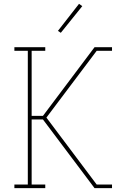

<svg xmlns="http://www.w3.org/2000/svg" viewBox="-20 -981 640 1001"><path d="M473 0 204 -358H145V-19H216V0H55V-19H125V-716H55V-735H216V-716H145V-377H204L473 -735H564V-716H484L222 -368L484 -19H564V0ZM297 -810 282 -820 392 -961 409 -949Z"/></svg>

Font: Iosevka HT Thin Extended
Style: Regular
Weight: 100
Width: 7
Monospace: yes
Designer: Belleve Invis
Foundry: Belleve Invis
Version: Version 32.3.0; ttfautohint (v1.8.4)